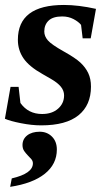

<svg xmlns="http://www.w3.org/2000/svg" viewBox="-25 -491 435 767"><path d="M338.4 -145Q338.4 -70.8 288.6 -30.5Q238.8 9.8 139.6 9.8Q102.1 9.8 58.8 1.2Q15.6 -7.3 -5.4 -16.6L17.1 -144H49.3L56.6 -79.6Q87.9 -35.6 143.1 -35.6Q183.1 -35.6 207 -56.9Q231 -78.1 231 -109.9Q231 -128.9 218 -144.8Q205.1 -160.6 177.7 -176.3L145.5 -194.8Q91.3 -225.1 68.8 -258.1Q46.4 -291 46.4 -332Q46.4 -471.2 230.5 -471.2Q288.1 -471.2 358.4 -455.6L337.4 -337.9H305.2L298.8 -391.6Q288.6 -404.3 268.6 -414.8Q248.5 -425.3 223.6 -425.3Q186.5 -425.3 169.2 -408.7Q151.9 -392.1 151.9 -365.2Q151.9 -346.2 166.3 -329.6Q180.7 -313 229.5 -285.6Q275.9 -259.8 296.1 -241Q316.4 -222.2 327.4 -199.2Q338.4 -176.3 338.4 -145ZM133.8 35.2Q163.1 35.2 182.6 54.7Q202.1 74.2 202.1 106.4Q202.1 164.6 154.1 203.1Q106 241.7 15.6 255.4L22 221.7Q106.4 202.1 106.4 161.6Q106.4 151.9 99.9 144.5Q93.3 137.2 85.7 129.4Q78.1 121.6 71.5 112.1Q64.9 102.5 64.9 88.4Q64.9 64.5 83.7 49.8Q102.5 35.2 133.8 35.2Z"/></svg>

Font: Tinos
Style: Bold Italic
Weight: 700
Italic angle: -16.333°
Designer: Steve Matteson
Foundry: Monotype Imaging Inc.
Version: Version 1.23